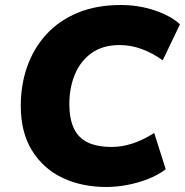

<svg xmlns="http://www.w3.org/2000/svg" viewBox="-20 -736 739 767"><path d="M405 11Q307 11 230 -25.5Q153 -62 108 -134.5Q63 -207 63 -313Q63 -398 89 -471Q115 -544 165.5 -599Q216 -654 290.5 -685Q365 -716 462 -716Q534 -716 598 -694.5Q662 -673 699 -639L630 -495Q590 -524 546.5 -540Q503 -556 458 -556Q391 -556 346.5 -524.5Q302 -493 279.5 -439.5Q257 -386 257 -320Q257 -262 275 -223.5Q293 -185 330.5 -167Q368 -149 427 -149Q466 -149 508.5 -162.5Q551 -176 596 -205L642 -60Q614 -38 574 -22Q534 -6 490 2.5Q446 11 405 11Z"/></svg>

Font: Nunito Sans 12pt ExtraLight 12pt Black
Style: Italic
Weight: 900
Italic angle: -9°
Version: Version 3.101;gftools[0.9.27]